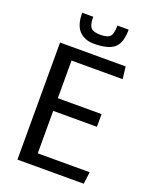

<svg xmlns="http://www.w3.org/2000/svg" viewBox="-169 -1029 898 1122"><g transform="rotate(20 280.0 -468.0)"><path d="M81 0ZM493 0H81V-728H489L498 -652H180V-418H452V-339H180V-75H503ZM143 -936H212Q212 -934 212 -930Q212 -885 227.5 -868Q243 -851 287 -851Q332 -851 347 -868.5Q362 -886 362 -936H432Q432 -853 394.5 -821Q357 -789 269 -789Q211 -789 177 -824Q143 -859 143 -936Z"/></g></svg>

Font: Myanmar Chatu
Style: Regular
Weight: 400
Designer: Danh Hong
Foundry: Google Inc.
Version: Version 2.00 November 20, 2015